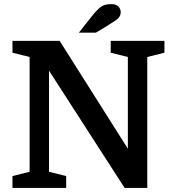

<svg xmlns="http://www.w3.org/2000/svg" viewBox="-20 -920 857 940"><path d="M125 -79V-641L41 -662V-720H272L606 -192V-641L522 -662V-720H785V-662L701 -641V0H590L220 -574V-79L304 -58V0H41V-58ZM366 -760 426 -836Q448 -864 463 -877.5Q478 -891 491.5 -895.5Q505 -900 524 -900Q548 -900 559.5 -888Q571 -876 571 -861Q571 -848 565 -838.5Q559 -829 543 -818Q527 -807 496 -788L449 -760Z"/></svg>

Font: Domine
Style: Regular
Weight: 400
Designer: Pablo Impallari, Rodrigo Fuenzalida, Brenda Gallo
Foundry: Pablo Impallari, Rodrigo Fuenzalida, Brenda Gallo
Version: Version 2.000;September 19, 2022;FontCreator 14.0.0.2877 64-